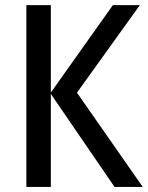

<svg xmlns="http://www.w3.org/2000/svg" viewBox="-20 -734 581 754"><path d="M540.5 0H429.7L179.7 -365.2V0H83.5V-713.9H179.7V-370.6L423.3 -713.9H529.3L282.2 -370.1Z"/></svg>

Font: Open Sans SemiCondensed Medium
Style: Regular
Weight: 500
Width: 4
Designer: Monotype Design Team
Foundry: Monotype Imaging Inc.
Version: Version 3.000